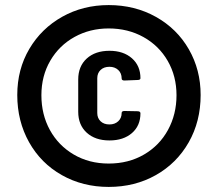

<svg xmlns="http://www.w3.org/2000/svg" viewBox="-20 -728 858 756"><path d="M48 -354Q48 -455 95.5 -535.5Q143 -616 225 -662Q307 -708 408 -708Q511 -708 594 -661.5Q677 -615 723.5 -534Q770 -453 770 -354Q770 -250 723 -167.5Q676 -85 593.5 -38.5Q511 8 408 8Q306 8 223.5 -38.5Q141 -85 94.5 -168Q48 -251 48 -354ZM408 -84Q486 -84 547 -119.5Q608 -155 641.5 -216.5Q675 -278 675 -353Q675 -428 640.5 -488Q606 -548 545 -582Q484 -616 408 -616Q334 -616 273.5 -582.5Q213 -549 178 -489Q143 -429 143 -353Q143 -277 176.5 -216Q210 -155 270.5 -119.5Q331 -84 408 -84ZM288 -415Q288 -467 321.5 -497.5Q355 -528 411 -528Q466 -528 499.5 -498.5Q533 -469 533 -420Q533 -413 521 -413L470 -411Q459 -411 459 -419Q459 -440 445.5 -452.5Q432 -465 411 -465Q389 -465 376 -452.5Q363 -440 363 -420V-283Q363 -263 376 -250.5Q389 -238 411 -238Q432 -238 445.5 -250.5Q459 -263 459 -283Q459 -291 470 -291L521 -290Q533 -290 533 -282Q533 -233 499.5 -204Q466 -175 411 -175Q355 -175 321.5 -205.5Q288 -236 288 -288Z"/></svg>

Font: Barlow GEO Bold
Style: Regular
Weight: 700
Designer: Jeremy Tribby
Foundry: Tribby Type
Version: Version 1.408